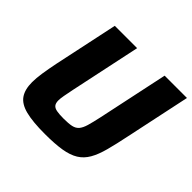

<svg xmlns="http://www.w3.org/2000/svg" viewBox="-168 -871 1061 1061"><g transform="rotate(45 362.5 -340.0)"><path d="M310.9 8Q214.8 8 159.7 -6.2Q104.6 -20.4 81.4 -54Q58.2 -87.6 58.2 -145Q58.2 -176.3 64.5 -217.7Q70.8 -259.2 81.2 -310.3L161.4 -688H335.9L248.4 -275.2Q241.4 -240 236.8 -216.2Q232.2 -192.4 232.2 -176Q232.2 -154.9 241 -143.8Q249.7 -132.7 270 -129Q290.2 -125.2 324.5 -125.2Q363.2 -125.2 385.8 -130.2Q408.4 -135.2 421.6 -150.4Q434.8 -165.7 443.7 -195.7Q452.5 -225.7 463.2 -275.2L550.8 -688H725.3L645.2 -310.3Q629.3 -232.6 614.5 -177.5Q599.8 -122.3 579 -86.2Q558.2 -50 525 -29.5Q491.8 -9 440.3 -0.5Q388.8 8 310.9 8Z"/></g></svg>

Font: Saira Thin
Style: Italic
Weight: 100
Italic angle: -12°
Designer: Hector Gatti with collaboration of the Omnibus-Type team
Foundry: Omnibus-Type
Version: Version 1.101